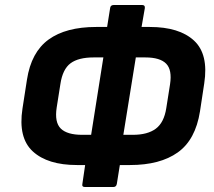

<svg xmlns="http://www.w3.org/2000/svg" viewBox="-20 -730 859 769"><path d="M288 -69Q171 -69 111.5 -123.5Q52 -178 70 -295L88 -411Q105 -521 174.5 -571.5Q244 -622 365 -622H409L421 -697Q422 -710 436 -710H549Q562 -710 560 -697L547 -622H580Q698 -622 757 -567.5Q816 -513 798 -396L781 -284Q763 -170 692 -119.5Q621 -69 501 -69H460L448 6Q446 19 434 19H320Q307 19 310 6L321 -69ZM309 -190H345L394 -500H355Q294 -500 262.5 -476.5Q231 -453 222 -394L207 -299Q198 -240 223.5 -215Q249 -190 309 -190ZM562 -500H524L474 -190H512Q571 -190 604 -214.5Q637 -239 646 -297L661 -392Q670 -450 645.5 -475Q621 -500 562 -500Z"/></svg>

Font: Sofia Sans ExtraBold
Style: Italic
Weight: 800
Italic angle: -9°
Designer: Botio Nikoltchev, Ani Petrova
Foundry: lettersoup
Version: Version 4.100; ttfautohint (v1.8.4.7-5d5b)